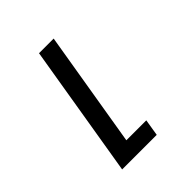

<svg xmlns="http://www.w3.org/2000/svg" viewBox="-200 -653 1001 1001"><g transform="rotate(-45 300.0 -152.5)"><path d="M126 215 248 -520H356L249 123H396L381 215Z"/></g></svg>

Font: Iosevka Semibold Extended
Style: Italic
Weight: 600
Width: 7
Italic angle: -9°
Monospace: yes
Designer: Belleve Invis
Foundry: Belleve Invis
Version: Version 32.5.0; ttfautohint (v1.8.4)